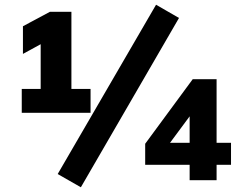

<svg xmlns="http://www.w3.org/2000/svg" viewBox="-20 -762 1002 812"><path d="M282 -386H363V-285H72V-386H152V-575L77 -534V-651L191 -712H282ZM322 30 224 -26 640 -742 737 -686ZM957 -158V-65H896V0H782V-65H594V-154L795 -427H896V-158ZM699 -158H782V-270Z"/></svg>

Font: Muli ExtraBold
Style: Regular
Weight: 800
Designer: Vernon Adams
Foundry: Vernon Adams
Version: Version 2.000